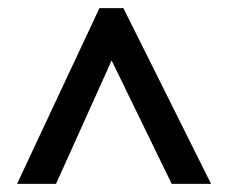

<svg xmlns="http://www.w3.org/2000/svg" viewBox="-20 -736 561 473"><path d="M22 -283H118L255 -587L403 -283H500L284 -716H225Z"/></svg>

Font: Noto Sans UI SemiCondensed Medium
Style: Regular
Weight: 500
Width: 4
Designer: Monotype Design Team
Foundry: Monotype Imaging Inc.
Version: Version 1.901